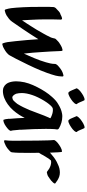

<svg xmlns="http://www.w3.org/2000/svg" viewBox="433 -1160 749 1655"><g transform="rotate(90 807.5 -332.5)"><path d="M638 -502C636 -504 634 -505 631 -505C629 -505 628 -505 626 -504C613 -502 601 -496 589 -490C575 -481 561 -472 550 -461L540 -451C536 -446 533 -441 531 -435V-430C531 -405 524 -378 517 -354C507 -320 495 -286 481 -253C469 -223 455 -194 442 -164C436 -214 432 -263 429 -313C425 -368 422 -423 420 -478C419 -481 419 -485 419 -489C419 -490 419 -492 418 -494C416 -496 414 -497 411 -497C409 -497 408 -497 405 -496C393 -494 381 -488 369 -481C355 -473 341 -464 330 -452C321 -443 312 -437 311 -426C310 -417 306 -407 303 -397C292 -372 279 -350 266 -326L264 -323C247 -291 228 -260 208 -229C191 -202 174 -175 155 -148C153 -172 152 -196 151 -220C149 -261 147 -303 147 -344C147 -391 147 -438 149 -485C149 -486 145 -493 141 -493C129 -493 109 -482 101 -478C90 -478 68 -457 60 -448L50 -439C46 -434 43 -429 41 -422C39 -395 39 -368 39 -340C39 -301 39 -260 40 -221C41 -180 43 -140 46 -99C48 -70 51 -39 60 -10L63 -2C65 0 67 1 70 1C72 1 73 1 75 0C88 -2 100 -8 112 -14C132 -27 153 -41 167 -62C188 -91 209 -122 229 -152C260 -197 289 -243 318 -289C322 -223 328 -157 335 -90C337 -67 340 -44 343 -23C346 -9 348 5 354 19C356 21 358 22 361 22C363 22 364 22 366 21C378 19 391 13 402 6C412 1 421 -6 430 -12C440 -21 451 -30 457 -41C477 -76 495 -112 512 -147C548 -218 582 -290 609 -365C617 -389 626 -413 632 -438C636 -456 639 -473 639 -491V-497C639 -498 639 -500 638 -502Z M1104 -68 1099 -121C1099 -123 1098 -124 1098 -126V-147C1096 -180 1094 -213 1093 -246C1092 -281 1091 -316 1091 -350C1091 -377 1091 -403 1093 -429L1096 -450C1096 -458 1091 -463 1087 -466C1056 -484 1020 -495 985 -495C977 -495 968 -495 960 -493C930 -488 904 -476 878 -460C854 -447 835 -428 816 -407C799 -389 784 -368 770 -347C755 -324 742 -301 730 -277C707 -231 688 -183 683 -131C682 -120 681 -108 681 -97C681 -73 685 -48 695 -26C706 -4 728 14 753 16C757 16 760 17 764 17C805 17 846 -1 879 -25C916 -51 945 -86 970 -124C979 -139 989 -155 996 -171C998 -128 1000 -86 1004 -44V-28C1004 -27 1005 -26 1005 -25C1005 -14 1008 -1 1012 10C1012 12 1014 13 1017 13C1022 13 1031 10 1033 10C1045 6 1058 -1 1069 -9C1080 -17 1091 -25 1100 -35C1100 -36 1108 -45 1108 -51C1108 -52 1108 -54 1107 -55ZM928 -211C913 -175 896 -140 876 -108C869 -99 862 -90 854 -82C852 -79 848 -76 845 -73L840 -70C839 -69 838 -68 836 -68C834 -67 832 -66 830 -66L818 -64C817 -64 815 -65 814 -65C811 -66 808 -68 805 -71C798 -78 792 -87 788 -97C784 -113 782 -129 782 -145C782 -152 782 -158 783 -165C786 -197 796 -229 808 -260C823 -295 841 -329 863 -361C871 -373 881 -385 891 -396L902 -406L907 -409C909 -410 909 -411 910 -411L916 -413C921 -414 924 -414 929 -414C939 -414 951 -412 961 -409C974 -405 987 -400 999 -393C998 -391 997 -388 997 -385L994 -380C969 -325 951 -267 928 -211ZM1100 -650C1095 -661 1091 -673 1085 -684C1084 -686 1081 -687 1078 -687C1072 -687 1066 -685 1063 -684C1050 -679 1036 -672 1024 -663C1012 -655 1000 -646 991 -635C989 -633 989 -632 989 -632C989 -632 987 -629 987 -629C984 -625 981 -622 981 -618C981 -617 982 -615 983 -614C988 -604 992 -592 997 -581C1001 -571 1006 -559 1015 -550C1017 -548 1020 -547 1023 -547C1028 -547 1033 -549 1037 -550C1050 -555 1064 -562 1076 -571C1088 -579 1100 -588 1109 -599C1111 -601 1118 -611 1118 -617C1118 -618 1118 -619 1117 -620C1109 -628 1105 -639 1100 -650ZM860 -650C855 -661 851 -673 845 -684C844 -686 841 -687 838 -687C832 -687 826 -685 823 -684C810 -679 796 -672 784 -663C772 -655 760 -646 751 -635C749 -633 749 -632 749 -632C749 -632 747 -629 747 -629C744 -625 741 -622 741 -618C741 -617 742 -615 743 -614C748 -604 752 -592 757 -581C761 -571 766 -559 775 -550C777 -548 780 -547 783 -547C788 -547 793 -549 797 -550C810 -555 824 -562 836 -571C848 -579 860 -588 869 -599C871 -601 878 -611 878 -617C878 -618 878 -619 877 -620C869 -628 865 -639 860 -650Z M1519 -386C1531 -394 1543 -403 1552 -414C1554 -416 1562 -425 1562 -431C1562 -433 1561 -434 1560 -435C1544 -448 1525 -460 1504 -468C1492 -472 1480 -474 1467 -474C1461 -474 1455 -474 1450 -473C1424 -471 1399 -459 1375 -447C1349 -433 1325 -415 1303 -395L1296 -388L1294 -429C1293 -449 1293 -469 1290 -489C1290 -491 1287 -492 1284 -492C1278 -492 1269 -489 1268 -489C1255 -484 1241 -477 1229 -468C1217 -460 1205 -451 1196 -440L1190 -431C1188 -429 1187 -426 1187 -423C1189 -404 1189 -388 1190 -372C1191 -341 1192 -309 1192 -277C1192 -221 1193 -165 1193 -108V-65C1193 -44 1192 -22 1189 -1C1189 5 1192 7 1196 7C1206 7 1223 -2 1232 -6C1234 -6 1237 -8 1237 -8C1251 -16 1264 -25 1275 -36C1282 -42 1292 -51 1293 -61C1296 -81 1296 -101 1297 -122C1298 -155 1298 -188 1298 -222C1298 -246 1298 -270 1297 -294C1299 -296 1300 -298 1301 -300C1308 -309 1313 -320 1318 -330C1327 -346 1337 -362 1347 -377L1363 -397C1368 -398 1371 -399 1377 -399C1397 -399 1416 -392 1434 -382C1442 -377 1450 -371 1458 -365C1460 -363 1463 -362 1466 -362C1470 -362 1475 -364 1479 -365C1490 -365 1510 -379 1519 -386Z"/></g></svg>

Font: Petaluma Script
Style: Regular
Weight: 400
Designer: Daniel Spreadbury
Foundry: Steinberg Media Technologies GmbH
Version: Version 1.10